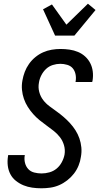

<svg xmlns="http://www.w3.org/2000/svg" viewBox="-20 -1007 540 1035"><path d="M203 8Q178 8 153.5 4.5Q129 1 107 -8Q85 -17 66 -32Q47 -47 36 -68Q25 -89 22 -113.5Q19 -138 23 -164L24 -171H114L113 -167Q110 -147 115 -128Q120 -109 132.5 -95.5Q145 -82 164.5 -77Q184 -72 204 -72Q225 -72 246.5 -78Q268 -84 285 -98Q302 -112 313 -132.5Q324 -153 328 -174Q332 -200 325 -224Q318 -248 303.5 -267Q289 -286 270 -301Q251 -316 231.5 -330Q212 -344 193.5 -359Q175 -374 159 -392Q143 -410 130 -430.5Q117 -451 109 -474Q101 -497 98.5 -522.5Q96 -548 101 -574Q105 -597 113.5 -619.5Q122 -642 136.5 -662.5Q151 -683 170.5 -699Q190 -715 212.5 -725Q235 -735 259 -739Q283 -743 306 -743Q331 -743 355 -739.5Q379 -736 400.5 -727Q422 -718 439 -702.5Q456 -687 466.5 -666.5Q477 -646 480 -622Q483 -598 479 -573L477 -565H387L388 -570Q391 -589 387 -607.5Q383 -626 372 -639Q361 -652 342.5 -657.5Q324 -663 305 -663Q285 -663 264.5 -656.5Q244 -650 228.5 -635.5Q213 -621 203 -601.5Q193 -582 190 -562Q185 -536 191.5 -511.5Q198 -487 212.5 -468Q227 -449 246.5 -434.5Q266 -420 285.5 -406Q305 -392 323 -376.5Q341 -361 357.5 -343Q374 -325 387 -304.5Q400 -284 408 -261Q416 -238 418.5 -212.5Q421 -187 416 -161Q413 -138 403.5 -114.5Q394 -91 378.5 -71Q363 -51 342.5 -35Q322 -19 299 -9Q276 1 251.5 4.5Q227 8 203 8ZM277 -815 212 -957 260 -983 338 -874 454 -987 495 -953 381 -815Z"/></svg>

Font: Iosevka Curly Medium
Style: Italic
Weight: 500
Italic angle: -9°
Monospace: yes
Designer: Belleve Invis
Foundry: Belleve Invis
Version: Version 22.1.2; ttfautohint (v1.8.4)